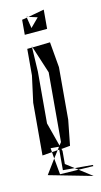

<svg xmlns="http://www.w3.org/2000/svg" viewBox="-81 -609 403 767"><g transform="rotate(-10 120.5 -225.5)"><path d="M130 -320V-10L163 -16L174 -120V-333L156 -437L84 -429ZM62 -427V-319L48 -211V3L127 -10L88 -120V-330L82 -429ZM62 -545V-484L154 -492V-570L89 -552L125 -544L93 -506L82 -550ZM127 -10H130V-1ZM82 -552V-554L89 -552H82ZM82 -434V-435L84 -429H82ZM92 23 55 84 235 119 180 84 104 89ZM130 -37 121 -23 118 -26V-20H119L118 -18V75H166L130 52ZM85 -20H118V-18L92 23ZM239 75 241 80 180 84 166 75Z"/></g></svg>

Font: Quebrada
Style: Regular
Weight: 400
Designer: deFharo
Foundry: deFharo
Version: Version 1.034 2012